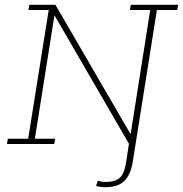

<svg xmlns="http://www.w3.org/2000/svg" viewBox="-20 -603 766 804"><path d="M420 181Q409 181 400.5 179.5Q392 178 382 176L390 154Q397 156 405 157.5Q413 159 422 159Q463 159 482 141Q501 123 508 77L520 -1L208 -539L126 -22H211L207 0H9L13 -22H98L184 -561H99L103 -583H212L527 -41L609 -561H524L528 -583H726L722 -561H637L536 74Q527 129 500.5 155Q474 181 420 181Z"/></svg>

Font: Rokkitt SemiBold Thin
Style: Italic
Weight: 250
Italic angle: -9°
Version: Version 3.103